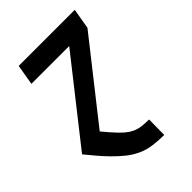

<svg xmlns="http://www.w3.org/2000/svg" viewBox="-215 -617 930 930"><g transform="rotate(-45 250.0 -152.5)"><path d="M349 215Q311 215 274 210Q237 205 205 190Q173 175 145.5 152.5Q118 130 93.5 105Q69 80 46.5 53.5Q24 27 2 0L329 -415H70L88 -520H472L454 -415L141 -18Q154 -2 168 14Q182 30 196 45Q210 60 226 73.5Q242 87 261.5 96Q281 105 304 107.5Q327 110 350 110H351L350 215Z"/></g></svg>

Font: Iosevka Extrabold
Style: Italic
Weight: 800
Italic angle: -9°
Monospace: yes
Designer: Belleve Invis
Foundry: Belleve Invis
Version: Version 32.5.0; ttfautohint (v1.8.4)